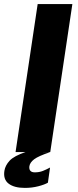

<svg xmlns="http://www.w3.org/2000/svg" viewBox="-38 -743 382 938"><path d="M38 0 146 -723H315.5L207.5 0ZM83.5 175Q31.5 175 4.2 154.2Q-23 133.5 -16.5 91.5Q-12.5 65.5 8.8 42.2Q30 19 89 -1L206 0.5Q149.5 19.5 129 35Q108.5 50.5 105.5 69Q102 99 132 99Q154 99 171.5 92Q189 85 206.5 75.5L196 149.5Q180 159 149 167Q118 175 83.5 175Z"/></svg>

Font: Public Sans ExtraBold
Style: Italic
Weight: 800
Italic angle: -8°
Designer: The Public Sans project authors (U.S. Web Design System). Libre Franklin designed by Pablo Impallari and Rodrigo Fuenzal
Version: Version 1.007; ttfautohint (v1.8.1) -l 8 -r 50 -G 200 -x 14 